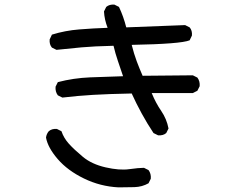

<svg xmlns="http://www.w3.org/2000/svg" viewBox="-20 -766 1040 825"><path d="M489.3 39.1Q411.1 35.2 340.8 1Q270.5 -33.2 228 -82.5Q185.5 -131.8 177.7 -174.8Q179.7 -190.4 189.5 -202.1Q203.1 -213.9 224.6 -211.9L244.1 -202.1Q253.9 -172.9 275.9 -148.4Q297.9 -124 335.9 -92.3Q374 -60.5 433.6 -46.9Q493.2 -33.2 535.2 -39.1Q577.1 -44.9 598.6 -44.9L618.2 -35.2Q629.9 -19.5 627.9 2L618.2 21.5Q590.8 37.1 557.6 38.1Q524.4 39.1 489.3 39.1ZM659.2 -184.6 639.6 -194.3Q612.3 -235.4 588.9 -278.3Q565.4 -321.3 545.9 -364.3Q446.3 -362.3 379.9 -358.4Q313.5 -354.5 248 -346.7L228.5 -356.4Q216.8 -372.1 218.8 -393.6L228.5 -413.1Q295.9 -430.7 367.2 -433.6Q438.5 -436.5 508.8 -438.5Q497.1 -473.6 486.3 -504.9Q475.6 -536.1 467.8 -569.3Q383.8 -567.4 330.1 -562.5Q276.4 -557.6 222.7 -551.8L203.1 -561.5Q191.4 -575.2 193.4 -596.7L203.1 -617.2Q259.8 -634.8 320.8 -639.6Q381.8 -644.5 442.4 -646.5Q428.7 -681.6 426.8 -716.8L436.5 -736.3Q450.2 -748 471.7 -746.1L491.2 -736.3Q510.7 -695.3 522.5 -648.4L775.4 -658.2L794.9 -648.4Q806.6 -634.8 804.7 -613.3L794.9 -592.8Q756.8 -577.1 545.9 -573.2Q555.7 -534.2 567.4 -502.9Q579.1 -471.7 592.8 -440.4L808.6 -442.4L828.1 -432.6Q839.8 -417 837.9 -395.5L828.1 -376L808.6 -366.2H631.8Q649.4 -323.2 672.9 -289.1Q696.3 -254.9 704.1 -213.9L694.3 -194.3Q680.7 -182.6 659.2 -184.6Z"/></svg>

Font: JasonHandwriting2
Style: Regular
Weight: 400
Version: Version 1.05.10